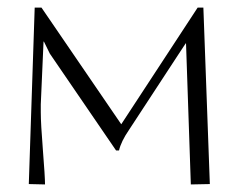

<svg xmlns="http://www.w3.org/2000/svg" viewBox="-20 -487 631 508"><path d="M71.8 -466.8H89.8L300.8 -158.2L502.9 -466.8H518.1L535.2 0L484.9 1L472.2 -372.1H471.2L446.8 -335L321.8 -144Q300.3 -112.8 294.9 -88.9H287.1L111.8 -345.2L96.2 -377H95.2L87.9 -210.9V-189.9Q87.9 -160.2 93.5 -89.8Q99.1 -19.5 99.1 1L56.2 0Z"/></svg>

Font: Resagokr
Style: Light
Weight: 300
Designer: gluk
Foundry: gluk
Version: Version 0.95